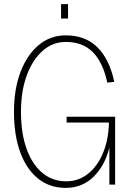

<svg xmlns="http://www.w3.org/2000/svg" viewBox="-20 -898 640 934"><path d="M300 16Q222 16 165.5 -29Q109 -74 78.5 -157Q48 -240 48 -354Q48 -465 80 -548.5Q112 -632 168.5 -679Q225 -726 300 -726Q395 -726 453.5 -668.5Q512 -611 536 -500L502 -496Q481 -594 432 -644Q383 -694 300 -694Q236 -694 187 -650.5Q138 -607 110 -530.5Q82 -454 82 -354Q82 -251 109 -175Q136 -99 185.5 -57.5Q235 -16 302 -16Q362 -16 408 -52.5Q454 -89 481 -153.5Q508 -218 510 -302H304V-330H540V0H512V-181Q491 -93 435.5 -38.5Q380 16 300 16ZM277 -808V-878H311V-808Z"/></svg>

Font: Geist Mono Thin
Style: Regular
Weight: 100
Monospace: yes
Designer: Basement.studio, Andrés Briganti, Mateo Zaragoza
Foundry: Basement.studio, Vercel, Andrés Briganti, Guido Ferreyra, Mateo Zaragoza
Version: Version 1.500; ttfautohint (v1.8.4.7-5d5b)